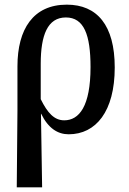

<svg xmlns="http://www.w3.org/2000/svg" viewBox="-20 -567 553 825"><path d="M52 238H161L156 -78H157C187 -16 228 10 275 10C392 10 473 -88 473 -277C473 -459 397 -547 267 -547C123 -547 55 -442 55 -282V-92ZM256 -50C213 -50 184 -82 155 -141V-293C155 -415 184 -492 263 -492C341 -492 369 -417 369 -279C369 -110 320 -50 256 -50Z"/></svg>

Font: Noto Serif Condensed Medium
Style: Regular
Weight: 500
Width: 3
Designer: Monotype Design Team
Foundry: Monotype Imaging Inc.
Version: Version 2.015